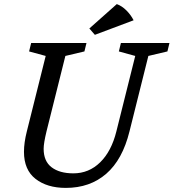

<svg xmlns="http://www.w3.org/2000/svg" viewBox="-20 -910 847 937"><path d="M97 -169Q97 -214 111 -269L203 -637L122 -659L132 -700H402L392 -659L299 -637L207 -269Q193 -211 193 -184Q193 -123 232 -93.5Q271 -64 338 -64Q414 -64 469 -118Q524 -172 548 -269L640 -637L560 -659L570 -700H807L797 -659L704 -637L612 -269Q578 -131 498.5 -62Q419 7 301 7Q210 7 153.5 -37Q97 -81 97 -169ZM416 -771 550 -890Q575 -881 597 -859Q619 -837 632 -811L443 -740Z"/></svg>

Font: Volkhov
Style: Italic
Weight: 400
Italic angle: -12°
Designer: Cyreal (www.cyreal.org)
Foundry: Cyreal (www.cyreal.org)
Version: Version 1.010